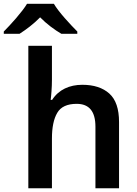

<svg xmlns="http://www.w3.org/2000/svg" viewBox="-70 -1004 732 1024"><path d="M74.2 -983.9C48.3 -940.4 -13.7 -872.1 -49.8 -835.9V-823.7H34.2C69.8 -846.7 109.4 -876 144 -911.6C178.7 -876 220.7 -845.2 257.3 -823.7H342.3V-835.9C306.2 -872.1 242.2 -940.4 217.3 -983.9ZM207 -759.8H81.1V0H207V-265.1C207 -324.2 216.3 -370.1 235.4 -402.3C253.9 -434.1 288.6 -450.2 338.9 -450.2C405.8 -450.2 439 -409.7 439 -328.1V0H564.9V-353C564.9 -422.9 547.9 -473.6 513.2 -504.9C478.5 -536.1 430.2 -551.8 369.1 -551.8C300.8 -551.8 242.7 -525.9 208 -471.2H200.2C201.7 -481 203.1 -496.1 204.6 -516.6C206.1 -536.6 207 -557.6 207 -579.1Z"/></svg>

Font: Noto Reveo Sans
Style: Regular
Weight: 600
Designer: Monotype Design Team
Foundry: Monotype Imaging Inc.
Version: Version 2.007